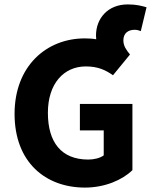

<svg xmlns="http://www.w3.org/2000/svg" viewBox="-20 -838 684 870"><path d="M559 -818C468 -818 415 -754 415 -677C415 -671 416 -666 416 -660C400 -663 383 -664 364 -664C190 -664 46 -538 46 -322C46 -103 186 12 365 12C456 12 535 -23 580 -67V-367H342V-247H450V-134C434 -122 407 -115 380 -115C258 -115 197 -193 197 -327C197 -458 268 -537 369 -537C425 -537 459 -520 492 -497L569 -591C553 -611 539 -629 539 -655C539 -687 560 -703 590 -703C601 -703 608 -701 618 -697L644 -805C623 -811 599 -818 559 -818Z"/></svg>

Font: Cambridge Sans Bold
Style: Regular
Weight: 700
Version: Version 2.020;PS 002.020;hotconv 1.0.88;makeotf.lib2.5.64775